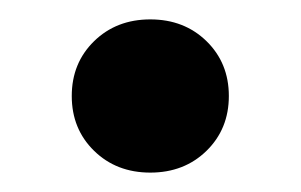

<svg xmlns="http://www.w3.org/2000/svg" viewBox="-20 -168 310 198"><path d="M54 -69Q54 -103 77 -125.5Q100 -148 135 -148Q170 -148 193 -125.5Q216 -103 216 -69Q216 -35 193 -12.5Q170 10 135 10Q100 10 77 -12.5Q54 -35 54 -69Z"/></svg>

Font: LINE Seed Sans TH App
Style: Bold
Weight: 700
Designer: Dalton Maag Ltd | Thai characters by Cadson Demak Co.,Ltd.
Foundry: Dalton Maag Ltd
Version: Version 1.003